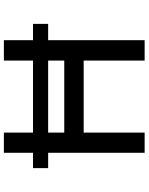

<svg xmlns="http://www.w3.org/2000/svg" viewBox="92 -857 765 989"><g transform="rotate(-90 474.5 -362.5)"><path d="M103 -575H182V-725H286V-575H657V-725H762V-575H846V-497H762V0H657V-314H286V0H182V-497H103ZM657 -497H286V-414H657Z"/></g></svg>

Font: Reem Kufi Ink
Style: Regular
Weight: 400
Designer: Khaled Hosny
Version: Version 1.7